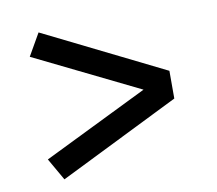

<svg xmlns="http://www.w3.org/2000/svg" viewBox="-62 -660 724 641"><g transform="rotate(-10 300.0 -340.0)"><path d="M107 -91 64 -166 419 -340 64 -514 107 -589 515 -387V-293Z"/></g></svg>

Font: Iosevka Curly Medium Extended
Style: Regular
Weight: 500
Width: 7
Monospace: yes
Designer: Belleve Invis
Foundry: Belleve Invis
Version: Version 11.1.0; ttfautohint (v1.8.3)